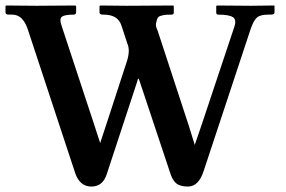

<svg xmlns="http://www.w3.org/2000/svg" viewBox="-20 -666 1038 698"><path d="M312 12.2Q271 12.2 253.9 -35.2L80.1 -562Q62 -612.8 24.9 -612.8H12.2Q0 -612.8 0 -621.1V-644L2 -646Q75.2 -645 112.8 -645Q112.8 -645 253.9 -646L256.8 -644V-622.1Q256.8 -613.3 248 -612.8Q215.8 -612.8 205.3 -605.5Q194.8 -598.1 204.1 -571.8L320.8 -217.8L344.2 -146L367.2 -215.8L440.9 -441.9Q447.8 -462.9 448.2 -480Q448.2 -496.1 442.9 -507.8L421.9 -571.8Q409.7 -612.8 356.9 -612.8H354Q341.8 -612.8 341.8 -621.1V-644L344.2 -646Q400.4 -645 439.9 -645L609.9 -646L611.8 -644V-620.1Q611.8 -613.3 604 -612.8Q590.8 -612.8 583.5 -612.3Q576.2 -611.8 565.7 -608.9Q555.2 -606 552.5 -599.4Q549.8 -592.8 547.4 -581.8Q544.9 -570.8 553.2 -554.2L667 -207L688 -139.2L713.9 -214.8L832 -568.8Q840.8 -594.7 826.4 -603.8Q812 -612.8 773.9 -612.8Q766.1 -612.8 766.1 -620.1V-644L769 -646Q850.1 -645 892.1 -645L976.1 -646L978 -645V-621.1Q978 -613.3 965.8 -612.8H955.1Q926.3 -612.8 914.1 -602.3Q901.9 -591.8 891.1 -560.1L720.2 -43.9Q702.1 12.2 663.1 12.2Q634.3 12.2 620.1 0Q606 -12.2 598.1 -39.1L488.8 -367.2Q484.9 -380.4 482.9 -380.1Q481 -379.9 479 -370.1L368.2 -33.2Q354 12.2 312 12.2Z"/></svg>

Font: Linux Libertine
Style: Semibold
Weight: 600
Designer: Philipp H. Poll
Foundry: Philipp H. Poll
Version: Version 5.1.2 ; ttfautohint (v0.9)